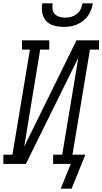

<svg xmlns="http://www.w3.org/2000/svg" viewBox="-50 -975 609 1142"><path d="M329 -815Q300 -815 272 -822.5Q244 -830 225.5 -849.5Q207 -869 201.5 -897.5Q196 -926 201 -955H263Q260 -938 262.5 -920.5Q265 -903 276 -891.5Q287 -880 303.5 -875Q320 -870 338 -870Q356 -870 373.5 -875Q391 -880 406 -891.5Q421 -903 429.5 -920Q438 -937 441 -955H502Q499 -935 492 -916Q485 -897 472.5 -880Q460 -863 443 -850Q426 -837 407 -829Q388 -821 368 -818Q348 -815 329 -815ZM376 147H311L371 0H266V-55H320L416 -632L104 0H-30V-55H24L128 -680H81V-735H243V-680H189L94 -103L405 -735H539V-680H485L381 -55H457L452 -41Z"/></svg>

Font: Iosevka Slab Light
Style: Italic
Weight: 300
Italic angle: -9°
Monospace: yes
Designer: Belleve Invis
Foundry: Belleve Invis
Version: Version 11.1.1; ttfautohint (v1.8.3)